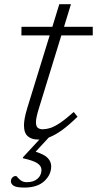

<svg xmlns="http://www.w3.org/2000/svg" viewBox="-20 -636 450 889"><path d="M160 -134Q146.5 -91 146.5 -70.5Q146.5 -51 155 -44.2Q163.5 -37.5 178 -37.5Q193.5 -37.5 212.2 -43.2Q231 -49 257 -66.2Q283 -83.5 321.5 -117.5L339 -95.5Q298 -55.5 265.8 -32.5Q233.5 -9.5 206 0.5L145 66.5Q185.5 79 201.2 95.8Q217 112.5 217 134Q217 173.5 184.8 203Q152.5 232.5 92.5 232.5Q56.5 232.5 43.5 224.2Q30.5 216 30.5 203.5Q30.5 193.5 37 186.2Q43.5 179 54 179Q57 179 62.2 186Q67.5 193 77.8 200.2Q88 207.5 105 207.5Q135.5 207.5 153.8 191.5Q172 175.5 172 150.5Q172 133 153.5 120.2Q135 107.5 85.5 96.5L87 91.5L162.5 10Q158 10 154 10Q126.5 10 108.8 -5Q91 -20 91 -56Q91 -70 94.5 -89.2Q98 -108.5 106.5 -136.5L210 -472H79L79.5 -512H222.5L254.5 -616.5H308.5L276.5 -512H409.5V-472H264Z"/></svg>

Font: Newsreader Caption Light
Style: Italic
Weight: 300
Italic angle: -17°
Designer: Hugues Gentile
Foundry: Production Type
Version: Version 1.001